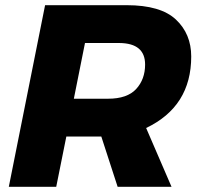

<svg xmlns="http://www.w3.org/2000/svg" viewBox="-20 -721 764 741"><path d="M642 0H434L371 -194H236L197 0H14L154 -701H469Q600 -701 659 -645.5Q718 -590 718 -503Q718 -310 544 -227ZM397 -340Q471 -340 505.5 -377.5Q540 -415 540 -472Q540 -554 441 -555H308L265 -340Z"/></svg>

Font: Argentum Novus
Style: Bold Italic
Weight: 700
Designer: Julieta Ulanovsky (font) & Cristiano Sobral (main changes)
Foundry: Julieta Ulanovsky (font) & Cristiano Sobral (main changes)
Version: Version 3.00;November 27, 2020;FontCreator 13.0.0.2655 64-bi